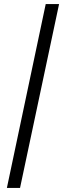

<svg xmlns="http://www.w3.org/2000/svg" viewBox="-20 -720 325 949"><path d="M14 209 206 -700H272L79 209Z"/></svg>

Font: Red Hat Text VF
Style: Italic
Weight: 300
Italic angle: -12°
Designer: Pentagram, MCKL
Foundry: Pentagram, MCKL
Version: Version 1.023